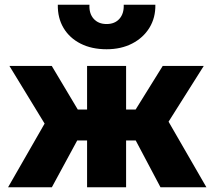

<svg xmlns="http://www.w3.org/2000/svg" viewBox="-20 -787 899 807"><path d="M14 0 167.5 -267.5 19.5 -510H197.5L307 -326.5H346V-510H510V-326.5H550L664 -510H836.5L688.5 -275.5L847.5 0H654.5L550.5 -196.5H510V0H346V-196.5H304.5L198 0ZM428 -580Q365.5 -580 319 -603.5Q272.5 -627 247.2 -669.2Q222 -711.5 223 -767H356Q354 -730 373.8 -708Q393.5 -686 428 -686Q462.5 -686 482 -708Q501.5 -730 500 -767H633Q634 -712.5 608 -670.2Q582 -628 535.5 -604Q489 -580 428 -580Z"/></svg>

Font: Geologica
Style: Bold
Weight: 700
Designer: Sindre Bremnes, Frode Helland
Foundry: Monokrom Skriftforlag AS
Version: Version 1.010; ttfautohint (v1.8.4.7-5d5b);gftools[0.9.28]